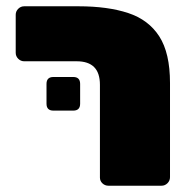

<svg xmlns="http://www.w3.org/2000/svg" viewBox="-20 -591 602 611"><path d="M325 0Q314 0 306 -7.5Q298 -15 298 -26V-321Q298 -359 279.5 -377.5Q261 -396 224 -396H57Q46 -396 38 -404Q30 -412 30 -423V-544Q30 -555 38 -563Q46 -571 57 -571H230Q323 -571 388 -549.5Q453 -528 487 -475Q521 -422 521 -327V-27Q521 -16 513 -8Q505 0 494 0ZM150 -239Q128 -239 128 -261V-324Q128 -346 150 -346H213Q235 -346 235 -324V-261Q235 -239 213 -239Z"/></svg>

Font: Rubik Black
Style: Regular
Weight: 900
Designer: Hubert and Fischer
Foundry: Hubert and Fischer
Version: Version 2.300;gftools[0.9.30]